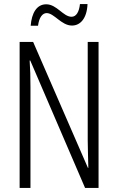

<svg xmlns="http://www.w3.org/2000/svg" viewBox="-20 -919 577 939"><path d="M130 -793H166C171 -834 188 -855 208 -855C245 -855 280 -794 332 -794C373 -794 405 -829 408 -899H371C367 -861 353 -837 330 -837C289 -837 258 -898 206 -898C160 -898 135 -856 130 -793ZM462 0V-714H409V-234C409 -200 411 -150 412 -98H410L142 -714H76V0H129V-493C129 -542 128 -582 125 -623H128L396 0Z"/></svg>

Font: Noto Sans Arabic UI XCn Lt
Style: Regular
Weight: 300
Width: 2
Designer: Monotype Design Team, Nadine Chahine and Nizar Qandah
Foundry: Monotype Imaging Inc.
Version: Version 2.010